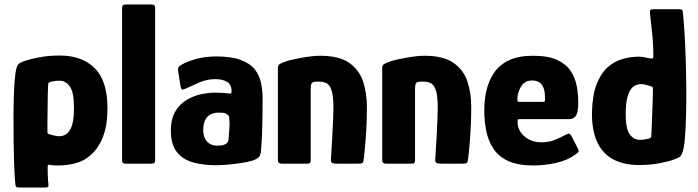

<svg xmlns="http://www.w3.org/2000/svg" viewBox="-20 -728 3105 854"><path d="M49 96Q45 67 42.5 -9Q40 -85 40 -212Q40 -244 41 -286Q42 -328 45 -366.5Q48 -405 53 -424Q56 -436 62.5 -443Q69 -450 93 -458Q110 -464 152 -472.5Q194 -481 246 -481Q345 -481 401.5 -424.5Q458 -368 458 -247Q458 -197 449.5 -158.5Q441 -120 425.5 -92Q410 -64 390.5 -45Q371 -26 348 -14Q330 -5 306 0.5Q282 6 258 7.5Q234 9 213 7Q203 6 198 5Q193 4 192 12Q192 19 192 33.5Q192 48 193 61.5Q194 75 194 79Q196 95 195.5 100.5Q195 106 178 106H69Q60 106 55 104.5Q50 103 49 96ZM191 -144Q191 -138 192 -135.5Q193 -133 197 -132Q208 -128 221.5 -125Q235 -122 245 -122Q255 -122 266 -126.5Q277 -131 287 -143.5Q297 -156 303 -181Q309 -206 309 -248Q309 -318 290.5 -343.5Q272 -369 245 -369Q231 -369 218.5 -367Q206 -365 198 -361Q196 -360 195 -357Q194 -354 194 -349Q193 -329 192.5 -308.5Q192 -288 192 -267.5Q192 -247 191.5 -226Q191 -205 191 -184.5Q191 -164 191 -144Z M523 -14V-694Q523 -708 539 -708H654Q670 -708 670 -694V-14Q670 0 654 0H539Q523 0 523 -14Z M940 7Q888 7 842.5 -4.5Q797 -16 768.5 -49.5Q740 -83 740 -147Q740 -200 760.5 -233.5Q781 -267 812.5 -285Q844 -303 877 -309.5Q910 -316 935 -316Q953 -316 969.5 -315Q986 -314 1002 -312Q1010 -309 1010 -322Q1010 -352 990 -364Q970 -376 937 -376Q900 -376 865 -360.5Q830 -345 806 -334Q793 -328 789 -330Q785 -332 783 -345L773 -407Q771 -422 773 -427Q775 -432 786 -439Q812 -455 853.5 -466Q895 -477 940 -477Q1009 -477 1050.5 -461.5Q1092 -446 1113 -419.5Q1134 -393 1141 -359.5Q1148 -326 1148 -290Q1148 -250 1147.5 -210Q1147 -170 1145.5 -130Q1144 -90 1140 -50Q1137 -37 1133.5 -31.5Q1130 -26 1118 -20Q1105 -13 1080.5 -8Q1056 -3 1028.5 0.5Q1001 4 977 5.5Q953 7 940 7ZM948 -80Q956 -80 964 -81Q972 -82 979 -85Q986 -88 990.5 -92.5Q995 -97 996 -104Q998 -127 1000 -152Q1002 -177 1000 -202Q1000 -212 992 -218Q983 -226 968 -226.5Q953 -227 948 -227Q940 -227 929 -224Q918 -221 907.5 -213Q897 -205 890.5 -189Q884 -173 884 -147Q884 -129 891 -113.5Q898 -98 912 -89Q926 -80 948 -80Z M1233 0Q1216 0 1216 -15Q1216 -118 1216 -220.5Q1216 -323 1216 -426Q1216 -438 1224 -443Q1232 -448 1255 -456Q1267 -460 1293 -465.5Q1319 -471 1349 -475.5Q1379 -480 1403 -480Q1488 -480 1533 -448.5Q1578 -417 1595 -365.5Q1612 -314 1612 -252Q1612 -217 1610.5 -178.5Q1609 -140 1606 -101.5Q1603 -63 1599 -28Q1597 -7 1592.5 -3.5Q1588 0 1572 0H1478Q1462 0 1456.5 -4Q1451 -8 1452 -21Q1452 -25 1454 -53Q1456 -81 1458 -119.5Q1460 -158 1461.5 -194Q1463 -230 1463 -250Q1463 -301 1455 -325.5Q1447 -350 1433 -357.5Q1419 -365 1399 -365Q1392 -365 1387.5 -365Q1383 -365 1379 -364Q1369 -363 1365.5 -356Q1362 -349 1362 -332Q1362 -294 1362 -241.5Q1362 -189 1362 -131Q1362 -73 1362 -15Q1362 0 1350 0Z M1697 0Q1680 0 1680 -15Q1680 -118 1680 -220.5Q1680 -323 1680 -426Q1680 -438 1688 -443Q1696 -448 1719 -456Q1731 -460 1757 -465.5Q1783 -471 1813 -475.5Q1843 -480 1867 -480Q1952 -480 1997 -448.5Q2042 -417 2059 -365.5Q2076 -314 2076 -252Q2076 -217 2074.5 -178.5Q2073 -140 2070 -101.5Q2067 -63 2063 -28Q2061 -7 2056.5 -3.5Q2052 0 2036 0H1942Q1926 0 1920.5 -4Q1915 -8 1916 -21Q1916 -25 1918 -53Q1920 -81 1922 -119.5Q1924 -158 1925.5 -194Q1927 -230 1927 -250Q1927 -301 1919 -325.5Q1911 -350 1897 -357.5Q1883 -365 1863 -365Q1856 -365 1851.5 -365Q1847 -365 1843 -364Q1833 -363 1829.5 -356Q1826 -349 1826 -332Q1826 -294 1826 -241.5Q1826 -189 1826 -131Q1826 -73 1826 -15Q1826 0 1814 0Z M2134 -237Q2134 -284 2144 -327Q2154 -370 2178 -405Q2202 -440 2244 -460Q2286 -480 2351 -480Q2418 -480 2458 -461.5Q2498 -443 2518.5 -412Q2539 -381 2545.5 -344Q2552 -307 2552 -271Q2552 -228 2541.5 -213Q2531 -198 2510 -198H2291Q2284 -198 2283 -195.5Q2282 -193 2282 -186Q2282 -161 2295.5 -140.5Q2309 -120 2333 -107.5Q2357 -95 2388 -95Q2421 -95 2449 -106.5Q2477 -118 2487 -124Q2501 -132 2508.5 -133.5Q2516 -135 2525 -117L2549 -70Q2556 -57 2552.5 -52Q2549 -47 2537 -39Q2502 -14 2451.5 -3Q2401 8 2352 8Q2285 8 2242.5 -11Q2200 -30 2176.5 -64Q2153 -98 2143.5 -142.5Q2134 -187 2134 -237ZM2404 -295Q2404 -321 2397.5 -337.5Q2391 -354 2378.5 -362Q2366 -370 2347 -370Q2331 -370 2319.5 -364Q2308 -358 2300.5 -347.5Q2293 -337 2288.5 -324.5Q2284 -312 2282 -300Q2281 -282 2282 -278.5Q2283 -275 2290 -275H2394Q2402 -275 2403.5 -278Q2405 -281 2404 -295Z M2613 -229Q2615 -305 2633.5 -353Q2652 -401 2682 -428Q2712 -455 2748.5 -465.5Q2785 -476 2822 -476Q2833 -476 2848 -473Q2863 -470 2872 -468Q2877 -467 2881.5 -468Q2886 -469 2886 -477Q2886 -495 2885.5 -513.5Q2885 -532 2883.5 -550Q2882 -568 2880 -586.5Q2878 -605 2876 -623.5Q2874 -642 2872 -660Q2869 -680 2873 -683.5Q2877 -687 2888 -687H2998Q3006 -687 3011 -685.5Q3016 -684 3017 -676Q3021 -639 3024.5 -584.5Q3028 -530 3030 -466Q3032 -402 3032.5 -337.5Q3033 -273 3031.5 -215Q3030 -157 3026.5 -114Q3023 -71 3016 -52Q3012 -39 3006 -32.5Q3000 -26 2976 -18Q2958 -11 2916 -2.5Q2874 6 2822 6Q2783 6 2750.5 -2.5Q2718 -11 2693 -28Q2653 -55 2632.5 -105Q2612 -155 2613 -229ZM2763 -228Q2762 -158 2780 -132Q2798 -106 2826 -106Q2835 -106 2843.5 -107Q2852 -108 2859.5 -110Q2867 -112 2873 -114Q2875 -116 2876 -118.5Q2877 -121 2877 -126Q2878 -147 2879 -167.5Q2880 -188 2880.5 -208.5Q2881 -229 2882 -249.5Q2883 -270 2883.5 -290.5Q2884 -311 2884 -332Q2884 -338 2883 -340Q2882 -342 2878 -343Q2868 -347 2854.5 -350.5Q2841 -354 2831 -354Q2821 -354 2809 -349.5Q2797 -345 2787 -332.5Q2777 -320 2770.5 -295Q2764 -270 2763 -228Z"/></svg>

Font: Glory Thin ExtraBold
Style: Regular
Weight: 800
Version: Version 1.011